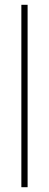

<svg xmlns="http://www.w3.org/2000/svg" viewBox="-20 -780 203 800"><path d="M69 0V-760H95V0Z"/></svg>

Font: Noto Sans Display Thin Cond
Style: Regular
Weight: 250
Width: 3
Designer: Monotype Design team
Foundry: Monotype Imaging Inc.
Version: Version 1.000